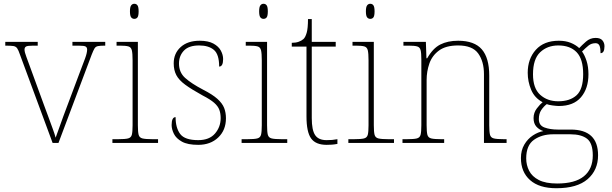

<svg xmlns="http://www.w3.org/2000/svg" viewBox="-20 -758 3243 1018"><path d="M86 -468Q78 -492 71 -502Q64 -512 50.5 -514Q37 -516 8 -516V-536H180V-516H156Q125 -516 117.5 -511Q110 -506 110 -495Q110 -482 120 -456Q130 -430 138 -407L214 -199Q225 -170 237 -137Q249 -104 259.5 -75.5Q270 -47 275 -28Q282 -46 297.5 -90.5Q313 -135 340 -206L400 -366Q420 -418 431 -448Q442 -478 442 -495Q442 -506 434.5 -511Q427 -516 396 -516H364V-536H538V-516H536Q511 -516 499 -513.5Q487 -511 481 -501Q475 -491 466 -468L290 0H259Z M692 -658Q682 -658 675.5 -666Q669 -674 669 -698Q669 -721 675.5 -729.5Q682 -738 692 -738Q703 -738 709 -729.5Q715 -721 715 -698Q715 -674 709 -666Q703 -658 692 -658ZM576 0V-20H606Q643 -20 659 -24Q675 -28 679 -43.5Q683 -59 683 -94V-438Q683 -475 679 -491.5Q675 -508 660.5 -512Q646 -516 616 -516H598V-536H711V-94Q711 -59 715 -43.5Q719 -28 735.5 -24Q752 -20 788 -20H818V0Z M1031 10Q975 10 944.5 -7Q914 -24 902 -48.5Q890 -73 890 -95Q890 -137 911 -137Q911 -80 935.5 -47.5Q960 -15 1031 -15Q1090 -15 1120 -50Q1150 -85 1150 -132Q1150 -156 1143 -175.5Q1136 -195 1115.5 -213Q1095 -231 1054 -252Q996 -284 962.5 -308.5Q929 -333 915 -359.5Q901 -386 901 -422Q901 -475 938 -508.5Q975 -542 1039 -542Q1084 -542 1111.5 -527Q1139 -512 1151 -489.5Q1163 -467 1163 -445Q1163 -405 1142 -405Q1142 -470 1114 -493.5Q1086 -517 1036 -517Q981 -517 955 -489.5Q929 -462 929 -421Q929 -374 962 -344.5Q995 -315 1056 -283Q1107 -257 1133 -233.5Q1159 -210 1168.5 -185.5Q1178 -161 1178 -131Q1178 -68 1137 -29Q1096 10 1031 10Z M1377 -658Q1367 -658 1360.5 -666Q1354 -674 1354 -698Q1354 -721 1360.5 -729.5Q1367 -738 1377 -738Q1388 -738 1394 -729.5Q1400 -721 1400 -698Q1400 -674 1394 -666Q1388 -658 1377 -658ZM1261 0V-20H1291Q1328 -20 1344 -24Q1360 -28 1364 -43.5Q1368 -59 1368 -94V-438Q1368 -475 1364 -491.5Q1360 -508 1345.5 -512Q1331 -516 1301 -516H1283V-536H1396V-94Q1396 -59 1400 -43.5Q1404 -28 1420.5 -24Q1437 -20 1473 -20H1503V0Z M1712 10Q1654 10 1629.5 -24Q1605 -58 1605 -141V-511H1527V-531Q1548 -531 1563.5 -536.5Q1579 -542 1589 -551Q1599 -560 1606 -584Q1613 -608 1613 -657H1633V-536H1760V-511H1633V-132Q1633 -68 1651 -41.5Q1669 -15 1711 -15Q1728 -15 1740.5 -16Q1753 -17 1769 -20V5Q1753 8 1739.5 9Q1726 10 1712 10Z M1943 -658Q1933 -658 1926.5 -666Q1920 -674 1920 -698Q1920 -721 1926.5 -729.5Q1933 -738 1943 -738Q1954 -738 1960 -729.5Q1966 -721 1966 -698Q1966 -674 1960 -666Q1954 -658 1943 -658ZM1827 0V-20H1857Q1894 -20 1910 -24Q1926 -28 1930 -43.5Q1934 -59 1934 -94V-438Q1934 -475 1930 -491.5Q1926 -508 1911.5 -512Q1897 -516 1867 -516H1849V-536H1962V-94Q1962 -59 1966 -43.5Q1970 -28 1986.5 -24Q2003 -20 2039 -20H2069V0Z M2114 0V-20H2137Q2174 -20 2190 -24Q2206 -28 2210 -43.5Q2214 -59 2214 -94V-442Q2214 -477 2210 -492.5Q2206 -508 2191.5 -512Q2177 -516 2147 -516H2119V-536H2238L2241 -449H2245Q2275 -502 2314.5 -522Q2354 -542 2409 -542Q2495 -542 2534.5 -496.5Q2574 -451 2574 -357V-94Q2574 -59 2578 -43.5Q2582 -28 2598.5 -24Q2615 -20 2651 -20H2666V0H2546V-365Q2546 -432 2515.5 -474.5Q2485 -517 2409 -517Q2344 -517 2307.5 -490Q2271 -463 2256.5 -421Q2242 -379 2242 -334V-94Q2242 -59 2246 -43.5Q2250 -28 2266.5 -24Q2283 -20 2319 -20H2335V0Z M2930 240Q2839 240 2790.5 197Q2742 154 2742 80Q2742 39 2760 8.5Q2778 -22 2805.5 -40Q2833 -58 2861 -63Q2839 -70 2824 -86.5Q2809 -103 2809 -132Q2809 -161 2827 -184Q2845 -207 2857 -216Q2814 -239 2796 -282.5Q2778 -326 2778 -372Q2778 -446 2821 -494Q2864 -542 2943 -542Q2979 -542 3006 -531Q3033 -520 3051 -503Q3065 -518 3087 -537.5Q3109 -557 3138 -557Q3163 -557 3174 -544Q3185 -531 3185 -513Q3185 -476 3164 -476Q3164 -505 3158 -517Q3152 -529 3138 -529Q3116 -529 3100.5 -516.5Q3085 -504 3066 -485Q3080 -466 3090 -435Q3100 -404 3100 -364Q3100 -289 3060.5 -242.5Q3021 -196 2943 -196Q2931 -196 2909 -199Q2887 -202 2879 -206Q2862 -193 2849.5 -174Q2837 -155 2837 -126Q2837 -93 2867 -82Q2897 -71 2937 -71H3006Q3151 -71 3151 65Q3151 144 3095.5 192Q3040 240 2930 240ZM2940 -221Q3002 -221 3037 -253Q3072 -285 3072 -365Q3072 -445 3037.5 -481Q3003 -517 2940 -517Q2882 -517 2844 -481Q2806 -445 2806 -364Q2806 -290 2844 -255.5Q2882 -221 2940 -221ZM2934 215Q3029 215 3076 176.5Q3123 138 3123 66Q3123 1 3092.5 -22.5Q3062 -46 3004 -46H2913Q2853 -46 2811.5 -17Q2770 12 2770 82Q2770 117 2785.5 147.5Q2801 178 2837 196.5Q2873 215 2934 215Z"/></svg>

Font: Noto Serif Tamil Thin
Style: Regular
Weight: 100
Designer: Indian Type Foundry, Tom Grace, and the Monotype Design Team
Foundry: Monotype Imaging Inc.
Version: Version 2.004; ttfautohint (v1.8.4.7-5d5b)